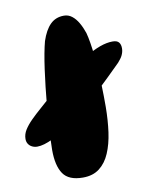

<svg xmlns="http://www.w3.org/2000/svg" viewBox="-94 -694 633 785"><g transform="rotate(-10 222.0 -301.0)"><path d="M25.5 -126Q14 -126 4.2 -130.8Q-5.5 -135.5 -11.2 -144.2Q-17 -153 -17 -165Q-17 -184.5 -5.8 -202.5Q5.5 -220.5 24.2 -239.2Q43 -258 65.5 -277.5Q89 -299 119.5 -324Q150 -349 182 -374.2Q214 -399.5 242.8 -421.2Q271.5 -443 292 -457Q321.5 -475.5 350 -485.8Q378.5 -496 402.5 -496Q421 -496 428.5 -487Q436 -478 436 -462Q436 -454 434 -446.5Q432 -439 428.5 -432Q425 -425 420 -418.8Q415 -412.5 410 -406.5Q387 -383.5 357.2 -354.5Q327.5 -325.5 295 -295.8Q262.5 -266 229.8 -238.5Q197 -211 168 -190.5Q129 -164 90.8 -145Q52.5 -126 25.5 -126ZM187.5 31Q128.5 31 105.5 -2.8Q82.5 -36.5 82.5 -101.5Q82.5 -121.5 83.8 -150.5Q85 -179.5 87.5 -214Q90 -248.5 93.2 -285.8Q96.5 -323 100.8 -360.5Q105 -398 109.8 -432.2Q114.5 -466.5 120 -495.8Q125.5 -525 131 -545.5Q145.5 -589.5 168 -612Q190.5 -634.5 225 -634.5Q243.5 -634.5 258.2 -623Q273 -611.5 284.2 -592Q295.5 -572.5 303.5 -548.5Q308.5 -530 312.5 -505.2Q316.5 -480.5 319.5 -452Q322.5 -423.5 324.5 -394Q326.5 -364.5 327.5 -336Q328.5 -307.5 328.8 -281.8Q329 -256 329 -236.5Q328.5 -181.5 321.8 -133Q315 -84.5 299.2 -47.8Q283.5 -11 256.2 10Q229 31 187.5 31Z"/></g></svg>

Font: Gluten
Style: Bold
Weight: 700
Designer: Tyler Finck
Foundry: Etcetera Type Company
Version: Version 1.204